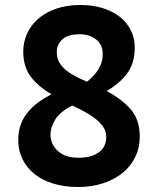

<svg xmlns="http://www.w3.org/2000/svg" viewBox="-20 -734 631 768"><path d="M53 -173Q53 -208 63 -235.5Q73 -263 91 -285Q109 -307 133 -324.5Q157 -342 186 -357Q132 -388 102.5 -428Q73 -468 73 -528Q73 -566 88.5 -600Q104 -634 133.5 -659.5Q163 -685 205.5 -699.5Q248 -714 302 -714Q351 -714 391 -701.5Q431 -689 459.5 -666.5Q488 -644 503.5 -612.5Q519 -581 519 -544Q519 -485 491.5 -444.5Q464 -404 407 -370Q471 -335 505 -294Q539 -253 539 -188Q539 -143 521 -106Q503 -69 470.5 -42.5Q438 -16 392.5 -1Q347 14 292 14Q238 14 193.5 0.5Q149 -13 118 -38Q87 -63 70 -97.5Q53 -132 53 -173ZM405 -187Q405 -209 392.5 -227Q380 -245 360.5 -260Q341 -275 317 -288Q293 -301 269 -312Q219 -286 200.5 -255Q182 -224 182 -196Q182 -157 211.5 -130Q241 -103 295 -103Q345 -103 375 -124.5Q405 -146 405 -187ZM207 -526Q207 -502 217.5 -484Q228 -466 245 -452.5Q262 -439 283.5 -428Q305 -417 328 -407Q391 -457 391 -516Q391 -556 364 -576.5Q337 -597 299 -597Q251 -597 229 -576Q207 -555 207 -526Z"/></svg>

Font: PT Sans Caption
Style: Bold
Weight: 700
Designer: A.Korolkova, O.Umpeleva, V.Yefimov
Foundry: ParaType Ltd
Version: Version 2.003W OFL